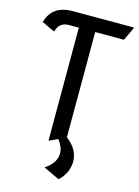

<svg xmlns="http://www.w3.org/2000/svg" viewBox="-139 -813 800 1108"><g transform="rotate(15 260.5 -258.5)"><path d="M211.4 19.5 211.9 -654.3H152.8Q94.7 -654.3 80.6 -597.2H75.7L2.4 -631.8Q31.2 -737.3 152.8 -737.3H518.1V-732.4L481.4 -654.3H309.6L309.1 -25.4Q380.4 28.8 380.4 100.6Q380.4 167.5 327.1 219.7H322.3L229.5 175.8Q294.9 133.3 294.9 74.2Q294.9 37.6 264.2 -2.9L216.3 19.5Z"/></g></svg>

Font: Nova Oval
Style: Book
Weight: 400
Version: Version 2.000